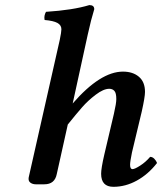

<svg xmlns="http://www.w3.org/2000/svg" viewBox="-20 -718 632 748"><path d="M244.1 -232.9 201.2 -40Q193.4 0 152.8 0H119.1Q106.9 0 98.1 -6.6Q89.4 -13.2 91.8 -26.9L212.9 -563Q219.2 -593.8 219.2 -604Q219.2 -620.1 203.6 -628.7Q188 -637.2 153.8 -640.1Q150.4 -656.7 159.2 -671.9Q264.2 -678.7 328.1 -698.2Q347.2 -698.2 347.2 -682.1Q335 -643.1 321.8 -583L263.2 -314.9Q371.1 -439 459 -439Q497.6 -439 521.2 -418.9Q544.9 -398.9 544.9 -359.9Q544.9 -340.3 532.2 -283.2L494.1 -124Q486.8 -88.4 486.8 -76.2Q486.8 -59.1 496.1 -59.1Q504.9 -59.1 526.1 -72.8Q547.4 -86.4 564.9 -106.9Q574.2 -106.9 581.5 -99.1Q588.9 -91.3 591.8 -83Q557.1 -38.6 512.9 -14.4Q468.8 9.8 421.9 9.8Q374 9.8 374 -41Q374 -62 386.2 -115.2L423.8 -274.9Q433.1 -315.4 433.1 -332Q433.1 -356 425.5 -364Q418 -372.1 405.8 -372.1Q383.3 -372.1 353 -349.1Q322.8 -326.2 300.3 -300.5Q277.8 -274.9 244.1 -232.9Z"/></svg>

Font: Common Serif SemiBold
Style: Italic
Weight: 600
Italic angle: -12°
Designer: Philipp H. Poll, Khaled Hosny
Foundry: Stefan Peev, Context Ltd.
Version: Version 1.026